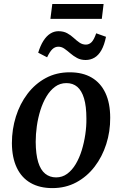

<svg xmlns="http://www.w3.org/2000/svg" viewBox="-20 -929 610 960"><path d="M328.5 -567.5Q393.5 -567.5 438.5 -541Q483.5 -514.5 507.2 -463.8Q531 -413 531 -340Q531.5 -271.5 511.2 -208.2Q491 -145 453 -95.5Q415 -46 361.5 -17.2Q308 11.5 242 11.5Q178 11.5 132.8 -14.5Q87.5 -40.5 63.8 -90.8Q40 -141 39.5 -213Q39.5 -282.5 59.5 -346.2Q79.5 -410 117.5 -460Q155.5 -510 208.8 -538.8Q262 -567.5 328.5 -567.5ZM312 -513.5Q280 -513.5 255.2 -495.2Q230.5 -477 212.2 -446.5Q194 -416 182 -377.8Q170 -339.5 164.2 -298.5Q158.5 -257.5 158.5 -219.5Q159 -157.5 171 -118.2Q183 -79 206 -60.5Q229 -42 260.5 -42Q291.5 -42 316 -60Q340.5 -78 358.8 -108.8Q377 -139.5 388.8 -177.8Q400.5 -216 406.5 -256.8Q412.5 -297.5 412 -336Q412 -398 400.2 -437Q388.5 -476 366.5 -494.8Q344.5 -513.5 312 -513.5ZM171 -665.5Q182 -701.5 197.2 -725.2Q212.5 -749 231.5 -761Q250.5 -773 272 -773Q297.5 -773 315.8 -763Q334 -753 348.5 -739.5Q363 -726 377.5 -716Q392 -706 409.5 -706Q425.5 -706 437.8 -718.2Q450 -730.5 461 -762.5L510 -745Q501.5 -703.5 487 -678Q472.5 -652.5 452.5 -640.8Q432.5 -629 408 -629Q384 -629 365.5 -639Q347 -649 331.8 -662.2Q316.5 -675.5 302.2 -685.5Q288 -695.5 272 -695.5Q255 -695.5 242 -683.2Q229 -671 215.5 -642.5ZM241.5 -909H498L489 -834.5H232Z"/></svg>

Font: Merriweather 20pt Medium
Style: Italic
Weight: 500
Italic angle: -7.8°
Version: Version 2.101